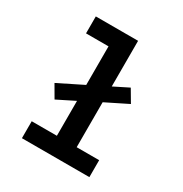

<svg xmlns="http://www.w3.org/2000/svg" viewBox="-171 -863 942 991"><g transform="rotate(30 300.0 -367.5)"><path d="M99 0V-101H249V-309L145 -257L102 -331L249 -404V-634H115V-735H367V-463L455 -507L498 -434L367 -369V-101H501V0Z"/></g></svg>

Font: Iosevka Fixed Extended
Style: Bold
Weight: 700
Width: 7
Monospace: yes
Designer: Belleve Invis
Foundry: Belleve Invis
Version: Version 24.1.1; ttfautohint (v1.8.4)